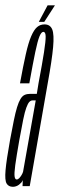

<svg xmlns="http://www.w3.org/2000/svg" viewBox="-40 -698 226 720"><path d="M8.5 2.5Q14.5 2.5 20.2 0.5Q26 -1.5 31 -5.2Q36 -9 39.8 -13.2Q43.5 -17.5 45.5 -22.5L44.5 0H71.5L139 -386Q155 -474 159.2 -521.5Q163.5 -569 155.8 -587.8Q148 -606.5 127 -606.5Q111 -606.5 99.2 -596.5Q87.5 -586.5 77 -562.2Q66.5 -538 56.8 -494.8Q47 -451.5 35 -385.5H70Q83.5 -460.5 92.2 -502.5Q101 -544.5 108 -561.5Q115 -578.5 122.5 -578.5Q131 -578.5 131.2 -561.2Q131.5 -544 125 -502Q118.5 -460 104.5 -386L98 -346H72.5Q61 -346 52.2 -342Q43.5 -338 36.8 -326.8Q30 -315.5 24 -296Q18 -276.5 11.8 -246Q5.5 -215.5 -2.5 -172Q-16 -97 -19.2 -59.5Q-22.5 -22 -15.2 -9.8Q-8 2.5 8.5 2.5ZM22.5 -25Q16.5 -25 14.8 -36Q13 -47 17.2 -78.8Q21.5 -110.5 32.5 -173Q41 -220 47 -249.5Q53 -279 58.8 -294.5Q64.5 -310 70 -315.8Q75.5 -321.5 82.5 -321.5H94L46.5 -54Q45 -48.5 41 -41.8Q37 -35 32.2 -30Q27.5 -25 22.5 -25ZM105.5 -616H126L166 -678H138.5Z"/></svg>

Font: Anybody UltraCondensed ExtraLight
Style: Italic
Weight: 250
Width: 1
Italic angle: -10°
Version: Version 1.113;gftools[0.9.25]